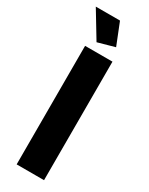

<svg xmlns="http://www.w3.org/2000/svg" viewBox="-236 -955 771 996"><g transform="rotate(30 150.0 -457.0)"><path d="M14.2 -914.1H159.2L210.9 -784.2L109.9 -755.9ZM67.9 0V-710H231.9V0Z"/></g></svg>

Font: Rawline ExtraBold
Style: Regular
Weight: 800
Designer: Matt McInerney, Pablo Impallari, Rodrigo Fuenzalida
Foundry: Matt McInerney, Pablo Impallari, Rodrigo Fuenzalida
Version: Version 4.020;PS 004.020;hotconv 1.0.88;makeotf.lib2.5.64775